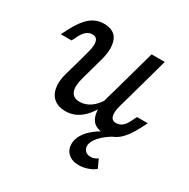

<svg xmlns="http://www.w3.org/2000/svg" viewBox="-144 -557 869 885"><g transform="rotate(30 290.5 -114.5)"><path d="M141.9 -356.5Q125 -356.5 111.3 -345.6Q97.6 -334.7 86.3 -312.9L71.8 -283.9H14.5L32.3 -318.5Q61.3 -375 92.7 -400.4Q124.2 -425.8 162.9 -425.8Q221 -425.8 237.5 -384.3Q254 -342.7 235.5 -276.6L216.1 -206.5H146L166.1 -280.6Q175.8 -316.1 170.2 -336.3Q164.5 -356.5 141.9 -356.5ZM244.4 -57.3Q275 -57.3 301.6 -75.8Q328.2 -94.4 348.4 -129.8V-91.1Q321 -38.7 286.3 -12.9Q251.6 12.9 208.9 12.9Q171.8 12.9 148.4 -6Q125 -25 119.4 -59.3Q113.7 -93.5 126.6 -138.7L146 -206.5H216.1L202.4 -157.3Q188.7 -108.9 199.6 -83.1Q210.5 -57.3 244.4 -57.3ZM423.4 -412.9H493.5L436.3 -206.5H366.1ZM439.5 -56.5Q456.5 -56.5 470.6 -67.3Q484.7 -78.2 495.2 -100L509.7 -129H566.9L549.2 -94.4Q520.2 -37.9 488.7 -12.5Q457.3 12.9 418.5 12.9Q360.5 12.9 344 -28.6Q327.4 -70.2 346 -136.3L366.1 -206.5H436.3L415.3 -132.3Q405.6 -96.8 411.3 -76.6Q416.9 -56.5 439.5 -56.5ZM309.7 128.2Q309.7 103.2 324.6 78.6Q339.5 54 368.5 31.5Q397.6 8.9 437.9 -8.9L469.4 -1.6Q424.2 24.2 400.4 50.8Q376.6 77.4 376.6 100.8Q376.6 116.9 387.1 127Q397.6 137.1 414.5 137.1Q425 137.1 435.1 133.5Q445.2 129.8 452.4 124.2L472.6 168.5Q457.3 181.5 433.9 189.5Q410.5 197.6 387.1 197.6Q351.6 197.6 330.6 178.6Q309.7 159.7 309.7 128.2Z"/></g></svg>

Font: Playfair Micro SmCond SmLight
Style: Italic
Weight: 360
Width: 4
Italic angle: -15.6°
Designer: Claus Eggers Sørensen
Foundry: Claus Eggers Sørensen
Version: Version 2.203;Glyphs 3.3 (3326)